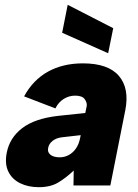

<svg xmlns="http://www.w3.org/2000/svg" viewBox="-20 -770 572 797"><path d="M285 0 286 -62Q253 -31 221 -12Q189 7 141 7Q97 7 63.5 -9.5Q30 -26 14.5 -58Q-1 -90 8 -136Q20 -198 72 -238Q124 -278 221 -289L334 -301L340 -330Q342 -344 331.5 -358.5Q321 -373 292 -373Q266 -373 244 -359Q222 -345 210 -320L80 -370Q117 -438 179 -472.5Q241 -507 324 -507Q429 -507 473.5 -455Q518 -403 500 -312L438 0ZM315 -209 236 -200Q213 -197 198 -185Q183 -173 180 -156Q176 -139 189 -128Q202 -117 228 -117Q248 -117 265.5 -126.5Q283 -136 295.5 -154Q308 -172 313 -199ZM261 -750 450 -653 429 -549 238 -634Z"/></svg>

Font: Albert Sans Black
Style: Italic
Weight: 900
Italic angle: -11.25°
Designer: Andreas Rasmussen
Foundry: a.Foundry
Version: Version 1.025